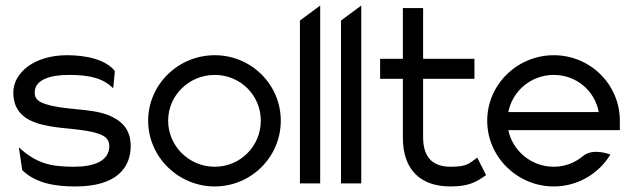

<svg xmlns="http://www.w3.org/2000/svg" viewBox="-20 -661 2288 692"><path d="M28 -327C28 -245 90 -218 160 -206C214 -196 284 -196 332 -180C354 -173 374 -162 374 -135C374 -80 318 -60 246 -60C157 -60 108 -75 48 -130L60 -48C109 0 179 11 252 11C401 11 451 -57 451 -135C451 -199 414 -229 368 -247C306 -271 209 -264 144 -286C123 -293 105 -302 105 -327C105 -375 163 -391 228 -391C309 -391 353 -377 388 -343L394 -405C361 -447 289 -462 222 -462C103 -462 28 -399 28 -327Z M514 -226C514 -95 623 11 754 11C885 11 992 -95 992 -226C992 -357 885 -462 754 -462C623 -462 514 -357 514 -226ZM586 -226C586 -318 662 -391 754 -391C846 -391 920 -318 920 -226C920 -134 846 -60 754 -60C662 -60 586 -134 586 -226Z M1061 0H1134V-641L1061 -587Z M1209 0H1282V-641L1209 -587Z M1350 -377H1432V-160C1434 -50 1494 11 1604 11C1673 11 1699 -7 1732 -30L1700 -93C1671 -72 1664 -60 1604 -60C1536 -60 1505 -98 1505 -166V-377H1690V-449H1505V-632H1432V-449H1350Z M1736 -226C1736 -95 1845 11 1976 11C2062 11 2138 -35 2180 -104C2180 -104 2118 -129 2082 -99C2053 -75 2017 -60 1976 -60C1896 -60 1828 -116 1812 -192H2214V-226C2214 -357 2107 -462 1976 -462C1845 -462 1736 -357 1736 -226ZM1812 -257C1827 -334 1895 -391 1976 -391C2057 -391 2124 -334 2138 -257Z"/></svg>

Font: Charger Pro
Style: Regular
Weight: 400
Designer: Jasper
Foundry: Cannot Into Space Fonts
Version: Version 1.09